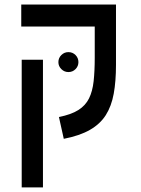

<svg xmlns="http://www.w3.org/2000/svg" viewBox="-20 -606 626 851"><path d="M494.1 -585.9V-488.3H74.2V-585.9ZM170.4 224.6H76.2V-341.3H170.4ZM399.9 -585.9H494.1V-318.4Q494.1 -246.1 484.1 -190.9Q474.1 -135.7 449 -95.9Q423.8 -56.2 378.4 -30.3Q333 -4.4 262.7 9.3L241.2 -87.4Q295.4 -98.1 327.1 -118.2Q358.9 -138.2 374.5 -169.7Q390.1 -201.2 395 -246.1Q399.9 -291 399.9 -351.1ZM283.2 -286.6Q265.1 -286.6 252 -299.6Q238.8 -312.5 238.8 -330.6Q238.8 -349.1 252 -362.1Q265.1 -375 283.2 -375Q301.8 -375 314.7 -362.1Q327.6 -349.1 327.6 -330.6Q327.6 -312.5 314.7 -299.6Q301.8 -286.6 283.2 -286.6Z"/></svg>

Font: Cascadia Code
Style: Regular
Weight: 400
Monospace: yes
Designer: Aaron Bell
Foundry: Saja Typeworks
Version: Version 2106.017